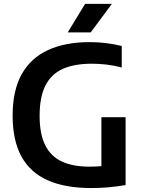

<svg xmlns="http://www.w3.org/2000/svg" viewBox="-20 -968 739 996"><path d="M453.5 7.5Q318 7.5 227.5 -32.8Q137 -73 91.2 -156.2Q45.5 -239.5 45.5 -368.5Q45.5 -498.5 92.5 -582.8Q139.5 -667 229 -708.2Q318.5 -749.5 445 -749.5Q488 -749.5 529.5 -744.5Q571 -739.5 611.5 -729.5V-618Q570.5 -628.5 532.5 -633Q494.5 -637.5 456 -637.5Q366.5 -637.5 306.5 -611Q246.5 -584.5 216 -525Q185.5 -465.5 185.5 -367Q185.5 -274 214 -215.8Q242.5 -157.5 300 -130.5Q357.5 -103.5 443.5 -103.5Q475.5 -103.5 506 -106Q536.5 -108.5 562.5 -113L506 -62V-360H631.5V-8Q584 0 540.5 3.8Q497 7.5 453.5 7.5ZM331.5 -800 421.5 -948H560.5L450.5 -800Z"/></svg>

Font: Encode Sans SC SemiBold
Style: Regular
Weight: 600
Version: Version 3.002